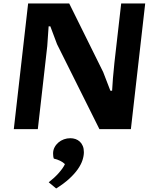

<svg xmlns="http://www.w3.org/2000/svg" viewBox="-20 -735 882 1093"><path d="M58.6 0 140.1 -715.3H374L567.4 -324.7L608.4 -218.3H618.2L623 -290.5Q625.5 -312.5 627.2 -334Q628.9 -355.5 631.3 -377.4L669.9 -715.3H806.6L725.1 0H545.9L304.7 -483.4L266.6 -585H256.8L249 -472.7Q235.8 -353.5 222.2 -236.3Q208.5 -119.1 195.3 0ZM257.3 302.7Q272.5 291 286.6 278.1Q300.8 265.1 313 251.5Q325.2 237.8 334.7 224.6Q344.2 211.4 349.6 199.2Q338.9 188.5 322 180.2Q305.2 171.9 286.6 168Q284.2 162.6 283.2 154.8Q282.2 147 282.2 138.7Q282.2 119.6 290.5 103.8Q298.8 87.9 312.5 76.2Q326.2 64.5 343.8 58.1Q361.3 51.8 380.4 51.8Q396 51.8 409.9 56.6Q423.8 61.5 434.6 71.5Q445.3 81.5 451.4 96.4Q457.5 111.3 457.5 131.3Q457.5 152.3 449.5 177Q441.4 201.7 422.9 228.3Q404.3 254.9 374 282.7Q343.8 310.5 299.8 337.9Z"/></svg>

Font: Proza Libre
Style: Bold Italic
Weight: 700
Designer: Jasper de Waard
Foundry: Jasper de Waard
Version: Version 1.000; ttfautohint (v1.4.1.8-43bc)